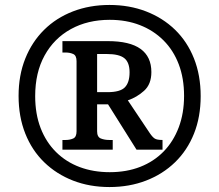

<svg xmlns="http://www.w3.org/2000/svg" viewBox="-20 -745 885 775"><path d="M422 10Q342 10 275 -16Q208 -42 158.5 -90Q109 -138 82 -206Q55 -274 55 -358Q55 -441 82 -508.5Q109 -576 158 -624.5Q207 -673 274.5 -699Q342 -725 422 -725Q502 -725 569.5 -699Q637 -673 686.5 -625Q736 -577 763 -509Q790 -441 790 -357Q790 -273 763 -205.5Q736 -138 686.5 -90Q637 -42 569.5 -16Q502 10 422 10ZM423 -50Q491 -50 546 -71.5Q601 -93 640.5 -133.5Q680 -174 701.5 -231Q723 -288 723 -358Q723 -429 701.5 -485.5Q680 -542 640 -582Q600 -622 545 -643.5Q490 -665 423 -665Q334 -665 266 -627.5Q198 -590 160 -521Q122 -452 122 -357Q122 -285 144 -228Q166 -171 206.5 -131Q247 -91 302 -70.5Q357 -50 423 -50ZM232 -141V-180H245Q262 -180 275.5 -186Q289 -192 289 -215V-498Q289 -521 275.5 -527Q262 -533 245 -533H232V-579H415Q504 -579 547.5 -547.5Q591 -516 591 -454Q591 -405 561.5 -378.5Q532 -352 496 -340L585 -207Q596 -191 605 -185.5Q614 -180 636 -180V-141H531L416 -324H372V-215Q372 -192 387 -186Q402 -180 421 -180H435V-141ZM414 -373Q465 -373 484 -392.5Q503 -412 503 -453Q503 -493 482 -510Q461 -527 411 -527H372V-373Z"/></svg>

Font: Noto Serif Gujarati Black
Style: Regular
Weight: 900
Version: Version 2.102